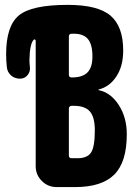

<svg xmlns="http://www.w3.org/2000/svg" viewBox="-20 -760 540 780"><path d="M294.9 -117.2Q335 -117.2 350.1 -140.6Q365.2 -164.1 365.2 -230.5Q365.2 -284.2 345.2 -307.1Q325.2 -330.1 280.3 -330.1H271.5Q260.7 -330.1 259.8 -319.3V-127.9Q259.8 -117.2 271.5 -117.2ZM259.8 -612.3V-456.1Q259.8 -445.3 271.5 -445.3Q315.4 -445.3 335.4 -465.8Q355.5 -486.3 355.5 -530.3Q355.5 -579.1 337.4 -601.1Q319.3 -623 280.3 -623H272.5Q259.8 -623 259.8 -612.3ZM381.8 -393.6Q429.7 -383.8 462.4 -333.5Q495.1 -283.2 495.1 -214.8Q495.1 -101.6 444.3 -50.8Q393.6 0 285.2 0H210Q174.8 0 149.9 -24.9Q125 -49.8 125 -85V-594.7Q125 -598.6 121.6 -599.6Q118.2 -600.6 116.2 -597.7Q100.6 -580.1 99.6 -514.6Q99.6 -505.9 101.6 -486.3Q103.5 -468.8 91.8 -454.6Q80.1 -440.4 61.5 -440.4Q40 -440.4 24.9 -453.6Q9.8 -466.8 7.8 -487.3Q4.9 -512.7 4.9 -540Q4.9 -654.3 56.6 -697.3Q108.4 -740.2 254.9 -740.2Q377.9 -740.2 429.2 -696.3Q480.5 -652.3 480.5 -554.7Q480.5 -491.2 452.6 -449.2Q424.8 -407.2 380.9 -396.5Q379.9 -396.5 379.9 -395Q379.9 -393.6 381.8 -393.6Z"/></svg>

Font: Rounded-X Mgen+ 2m bold
Style: Bold
Weight: 700
Designer: [Source Han Sans]
Ryoko NISHIZUKA  (kana & ideographs); Paul D. Hunt (Latin, Greek & Cyrillic); Wenlong ZHANG  (bopomofo
Version: Version 1.059.20150602